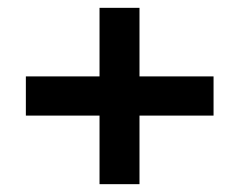

<svg xmlns="http://www.w3.org/2000/svg" viewBox="-20 -535 611 490"><path d="M234 -65V-515H336V-65ZM46 -240V-340H525V-240Z"/></svg>

Font: DM Sans 18pt SemiBold
Style: Regular
Weight: 600
Designer: Colophon Foundry, Jonny Pinhorn
Foundry: Colophon Foundry
Version: Version 4.004;gftools[0.9.30]